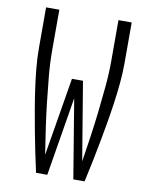

<svg xmlns="http://www.w3.org/2000/svg" viewBox="-83 -796 666 857"><g transform="rotate(10 250.0 -367.5)"><path d="M140 0Q130 -45 120.5 -91Q111 -137 102.5 -182.5Q94 -228 86 -274Q78 -320 71.5 -366Q65 -412 60.5 -458.5Q56 -505 56 -551V-735H116V-551Q116 -493 121.5 -434.5Q127 -376 133.5 -318Q140 -260 148.5 -202Q157 -144 166 -86L225 -441H275L334 -86Q343 -144 351.5 -202Q360 -260 366.5 -318Q373 -376 378.5 -434.5Q384 -493 384 -551V-735H444V-551Q444 -505 439.5 -458.5Q435 -412 428.5 -366Q422 -320 414 -274Q406 -228 397.5 -182.5Q389 -137 379.5 -91Q370 -45 360 0H309L250 -357L191 0Z"/></g></svg>

Font: iosevka_custom_sans_ss08 Light
Style: Regular
Weight: 300
Designer: Belleve Invis
Foundry: Belleve Invis
Version: Version 10.3.0; ttfautohint (v1.8.3)